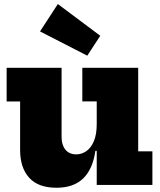

<svg xmlns="http://www.w3.org/2000/svg" viewBox="-20 -892 772 926"><path d="M259 -872.5 463.5 -719.5 401 -623.5 173 -740.5ZM446.5 -403H377V-565H646.5V-162H715V0H446.5ZM277 -565V-231Q277 -193 295.5 -170.2Q314 -147.5 347.5 -147.5Q373.5 -147.5 396 -162.8Q418.5 -178 432.5 -210.5Q446.5 -243 446.5 -294L476 -164.5H440Q427.5 -76 381 -31.2Q334.5 13.5 252.5 13.5Q164 13.5 120.5 -35Q77 -83.5 77 -168.5V-402.5H12V-565Z"/></svg>

Font: Hepta Slab ExtraLight ExtraBold
Style: Regular
Weight: 800
Version: Version 1.102